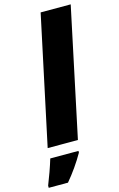

<svg xmlns="http://www.w3.org/2000/svg" viewBox="-196 -819 683 1098"><g transform="rotate(-15 145.5 -269.5)"><path d="M2 0H181L342 -760H164ZM-51 208V221H63C102 175 139 122 168 71V61H1C-12 105 -34 166 -51 208Z"/></g></svg>

Font: Noto Sans SemiCondensed Black
Style: Italic
Weight: 900
Width: 4
Italic angle: -12°
Designer: Monotype Design Team
Foundry: Monotype Imaging Inc.
Version: Version 2.013